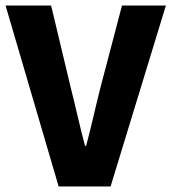

<svg xmlns="http://www.w3.org/2000/svg" viewBox="-28 -671 617 691"><path d="M183 0H370L569 -651H411L333 -354C315 -283 301 -217 282 -146H278C259 -217 245 -283 227 -354L156 -651H-8Z"/></svg>

Font: DAIFUKU Sans
Style: Bold
Weight: 700
Designer: Original font ‘Source Han Sans JP’ : Paul D. Hunt
Foundry: Daifuku
Version: Version 1.000